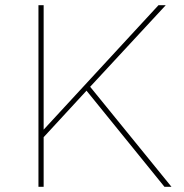

<svg xmlns="http://www.w3.org/2000/svg" viewBox="-20 -719 710 739"><path d="M640 0H613L313 -370L148 -191V0H128V-699H148V-220L590 -699H618L327 -385Z"/></svg>

Font: TypoPRO Montserrat
Style: Regular
Weight: 250
Designer: Julieta Ulanovsky
Foundry: Julieta Ulanovsky
Version: Version 6.001